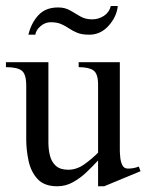

<svg xmlns="http://www.w3.org/2000/svg" viewBox="-20 -614 494 647"><path d="M453.6 -37.1 331.1 13.7H310.5V-73.2Q293 -54.2 271.7 -33.9Q250.5 -13.7 225.8 0Q201.2 13.7 172.9 13.7Q128.9 13.7 106.4 -11Q84 -35.6 76.2 -72.3Q68.4 -108.9 68.4 -144V-325.2Q68.4 -364.7 53 -376.2Q37.6 -387.7 0 -387.7V-404.3H143.1V-134.3Q143.1 -111.3 148.2 -90.1Q153.3 -68.8 168 -55.4Q182.6 -42 210 -42Q238.8 -42 265.1 -61Q291.5 -80.1 310.5 -99.6V-328.6Q310.5 -365.7 294.9 -376.7Q279.3 -387.7 245.1 -387.7V-404.3H383.8V-106.4Q383.8 -97.7 385.3 -83.3Q386.7 -68.8 392.3 -57.4Q397.9 -45.9 411.1 -45.9Q430.7 -45.9 447.8 -52.7ZM353.5 -593.8H377Q373 -557.1 345.9 -527.1Q318.8 -497.1 280.8 -497.1Q256.3 -497.1 240.7 -503.4Q225.1 -509.8 212.9 -518.1Q200.7 -526.4 186.5 -532.7Q172.4 -539.1 150.9 -539.1Q132.3 -539.1 116.7 -525.9Q101.1 -512.7 99.1 -497.1H75.7Q85 -536.1 109.1 -562.5Q133.3 -588.9 175.8 -588.9Q199.2 -588.9 216.3 -578.9Q233.4 -568.8 250.5 -558.8Q267.6 -548.8 290.5 -548.8Q312 -548.8 330.1 -560.5Q348.1 -572.3 353.5 -593.8Z"/></svg>

Font: Rohingya Solluk
Style: Regular
Weight: 400
Designer: SIL International
Foundry: SIL International
Version: Version 1.001